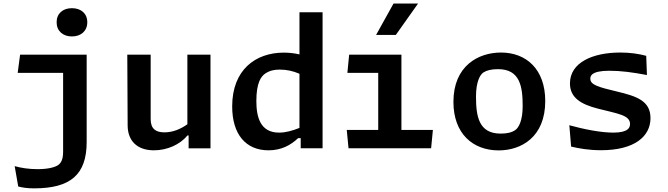

<svg xmlns="http://www.w3.org/2000/svg" viewBox="-20 -834 3760 1080"><path d="M93 -526.5 79.5 -424H335V20.5C335 65.5 321.5 83.5 308.5 93.5C289.5 107.5 248 117.5 192 117.5C141 117.5 98 110.5 62.5 100.5L82.5 215C105.5 221 131.5 225.5 171.5 225.5C375.5 225.5 467.5 149.5 467.5 -35.5V-526.5ZM298.5 -709C298.5 -660 333.5 -629 384.5 -629C436 -629 471 -660 471 -709C471 -758 436 -788 384.5 -788C333.5 -788 298.5 -758 298.5 -709Z M696 -526.5 698 -128.5C698.5 -41.5 751.5 11.5 846 11.5C921 11.5 992.5 -21 1034.5 -72H1041V0.5H1164V-526.5H1034V-135C996 -108 952.5 -89.5 905 -89.5C857 -89.5 827.5 -108.5 827.5 -164V-526.5Z M1286 -235.5C1286 -78.5 1362.5 11.5 1490.5 11.5C1562 11.5 1615 -17 1657 -57H1671.5V0H1794.5V-765H1664.5V-528C1636 -534.5 1607 -538 1576.5 -538C1417.5 -538 1286 -441.5 1286 -235.5ZM1422 -266C1422 -369 1448.5 -405 1473 -421C1497.5 -437 1522 -442.5 1554 -442.5C1593 -442.5 1629 -434.5 1664.5 -419V-114.5C1625 -98.5 1586 -88 1550 -88C1443 -88 1422 -177 1422 -266Z M1944 -526.5 1934 -424H2107.5V-103H1930.5L1940.5 0H2405L2415 -103H2238V-526.5ZM2095.5 -637.5 2193.5 -814H2331.5L2206.5 -637.5Z M2785 12C2912 12 3047 -63 3047 -265.5C3047 -444.5 2940.5 -538.5 2798 -538.5C2670.5 -538.5 2530.5 -463.5 2530.5 -261C2530.5 -82.5 2639.5 12 2785 12ZM2657.5 -291.5C2657.5 -371.5 2679 -412.5 2698.5 -426C2718 -438.5 2743.5 -445 2781.5 -445C2905.5 -445 2920 -346.5 2920 -237C2920 -157 2898.5 -116 2878.5 -102.5C2860 -89.5 2834.5 -82.5 2796 -82.5C2672 -82.5 2657.5 -181.5 2657.5 -291.5Z M3469 -538.5C3314 -538.5 3186 -482.5 3186 -365C3186 -283.5 3249 -247.5 3341 -223.5C3453.5 -194.5 3524 -187 3524 -136.5C3524 -123 3518.5 -112.5 3510 -106C3496.5 -95.5 3473 -88 3430 -88C3359.5 -88 3264.5 -107 3182.5 -129.5L3192.5 -9.5C3236 1 3292.5 11 3361 11C3548 11 3639 -66 3639 -169.5C3639 -268 3559.5 -293 3449 -319.5C3345.5 -344 3300.5 -357 3300.5 -391C3300.5 -402.5 3304.5 -411 3314 -418C3328 -428 3355 -436 3407 -436C3473 -436 3536.5 -427.5 3619 -412L3615 -520C3572 -531.5 3524.5 -538.5 3469 -538.5Z"/></svg>

Font: Monaspace Argon SemiBold
Style: Regular
Weight: 600
Designer: Riley Cran & the Lettermatic Team
Foundry: Lettermatic
Version: Version 1.000 (Monaspace Argon)